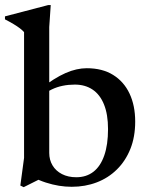

<svg xmlns="http://www.w3.org/2000/svg" viewBox="-27 -742 600 774"><path d="M103 -29 158.5 -32.5 68.5 12.5 55 6 70 -105.5V-612.5Q63.5 -620 53 -628Q42.5 -636 27.5 -645Q12.5 -654 -7 -664V-676L167 -721.5H177.5L171.5 -633V-125.5Q171.5 -97.5 184.8 -75.2Q198 -53 222.8 -40.2Q247.5 -27.5 280.5 -27.5Q321 -27.5 349.5 -49.5Q378 -71.5 393.2 -115Q408.5 -158.5 408.5 -221.5Q408.5 -281 392.2 -321Q376 -361 346 -381Q316 -401 274.5 -401Q249 -401 225.8 -396.2Q202.5 -391.5 181.8 -381.5Q161 -371.5 142 -355L134.5 -383Q163.5 -405.5 189 -421.5Q214.5 -437.5 237.2 -447.5Q260 -457.5 281.2 -462.2Q302.5 -467 322.5 -467Q385.5 -467 429 -440Q472.5 -413 495.2 -364.8Q518 -316.5 518 -252Q518 -190 498.5 -141.5Q479 -93 444.2 -58.8Q409.5 -24.5 363 -6.8Q316.5 11 262 11Q236.5 11 210.5 6.8Q184.5 2.5 158 -6Q131.5 -14.5 103 -29Z"/></svg>

Font: Newsreader 36pt Medium
Style: Regular
Weight: 500
Designer: Hugues Gentile
Foundry: Production Type
Version: Version 1.003